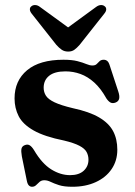

<svg xmlns="http://www.w3.org/2000/svg" viewBox="-20 -719 528 752"><path d="M254.5 -33Q289 -33 307.8 -50.2Q326.5 -67.5 326.5 -93.5Q326.5 -110 319.2 -123.5Q312 -137 291.2 -148Q270.5 -159 231 -168.5Q154 -184 111.8 -208Q69.5 -232 53.2 -263.8Q37 -295.5 37 -333.5Q37 -403 86.2 -444Q135.5 -485 228.5 -485Q262 -485 283.2 -479.5Q304.5 -474 318 -468.2Q331.5 -462.5 342 -462.5Q353 -462.5 358.8 -468.2Q364.5 -474 370.2 -479.5Q376 -485 386.5 -485Q394 -485 400 -480.2Q406 -475.5 410 -462L443 -361.5Q449 -344 446.8 -333Q444.5 -322 433 -317.5Q421.5 -313 413.2 -317.2Q405 -321.5 397 -333Q375 -372.5 349.2 -395.8Q323.5 -419 295.2 -429.2Q267 -439.5 236.5 -439.5Q194 -439.5 172.5 -422.2Q151 -405 151 -375.5Q151 -358 160 -344Q169 -330 193.8 -318.2Q218.5 -306.5 264.5 -295.5Q330 -281.5 368 -259.2Q406 -237 422.8 -205.8Q439.5 -174.5 439.5 -132.5Q439.5 -89.5 417.2 -56.8Q395 -24 355.2 -5.8Q315.5 12.5 263.5 12.5Q230.5 12.5 210.8 6Q191 -0.5 178.2 -6.8Q165.5 -13 153.5 -13Q142.5 -13 135.2 -6.8Q128 -0.5 121.5 6Q115 12.5 105.5 12.5Q98 12.5 92.8 7Q87.5 1.5 85 -11.5L65.5 -107Q62 -127 64.2 -136.8Q66.5 -146.5 77 -150.5Q88 -155 96.5 -149.8Q105 -144.5 113.5 -130.5Q144.5 -78 180.8 -55.5Q217 -33 254.5 -33ZM276.5 -590 137 -691.5Q127.5 -699 118 -699.2Q108.5 -699.5 102.5 -694Q97 -690 97 -682.2Q97 -674.5 104.5 -665L200.5 -543.5Q211.5 -531 222 -524Q232.5 -517 247 -517Q261.5 -517 271.2 -524Q281 -531 292 -543.5L388 -665Q396 -674.5 396 -682.2Q396 -690 390.5 -694Q384.5 -699.5 375.2 -699.2Q366 -699 356 -691.5L217 -590Z"/></svg>

Font: Fraunces SemiBold
Style: Regular
Weight: 600
Version: Version 1.000;[b76b70a41]